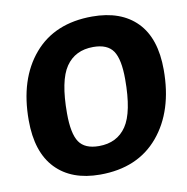

<svg xmlns="http://www.w3.org/2000/svg" viewBox="-76 -729 794 814"><g transform="rotate(-10 321.0 -322.0)"><path d="M373 -655Q497 -655 565 -585.5Q633 -516 633 -380Q633 -203 543 -96Q453 11 291 11Q168 11 100 -60Q32 -131 32 -268Q32 -445 121.5 -550Q211 -655 373 -655ZM355 -527Q277 -527 237 -468.5Q197 -410 197 -269Q197 -182 221.5 -145.5Q246 -109 307 -109Q385 -109 425 -168Q465 -227 465 -369Q465 -455 440.5 -491Q416 -527 355 -527Z"/></g></svg>

Font: Alegreya Sans ExtraBold
Style: Italic
Weight: 800
Italic angle: -7°
Designer: Juan Pablo del Peral
Foundry: Huerta Tipografica
Version: Version 2.007